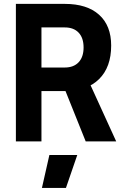

<svg xmlns="http://www.w3.org/2000/svg" viewBox="-20 -713 626 968"><path d="M182.1 -253.9V-372.6H306.6Q351.6 -372.6 376.5 -399.2Q401.4 -425.8 401.4 -473.6Q401.4 -522 376.5 -548.3Q351.6 -574.7 306.6 -574.7H184.1L172.4 -693.4H306.6Q418.5 -693.4 479.5 -638.7Q540.5 -584 540.5 -483.4Q540.5 -374.5 479.5 -314.2Q418.5 -253.9 306.6 -253.9ZM60.1 0V-693.4H189V0ZM412.1 0 281.2 -326.2H417L565.9 0ZM191.4 234.4 229 68.4H369.6L312.5 234.4Z"/></svg>

Font: Cascadia Mono
Style: Regular
Weight: 400
Monospace: yes
Designer: Aaron Bell
Foundry: Saja Typeworks
Version: Version 2102.003